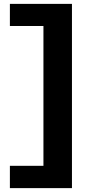

<svg xmlns="http://www.w3.org/2000/svg" viewBox="-20 -760 448 990"><path d="M31 95H204V-626H31V-740H351V210H31Z"/></svg>

Font: Georama Extended
Style: Bold
Weight: 700
Width: 7
Designer: Jean-Baptiste Levee
Foundry: Production Type
Version: Version 1.000